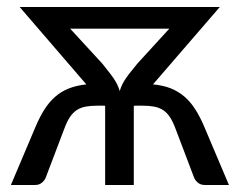

<svg xmlns="http://www.w3.org/2000/svg" viewBox="-20 -526 682 546"><path d="M271 -345Q280.5 -333 288.2 -323.2Q296 -313.5 302.2 -304.5Q308.5 -295.5 313 -286.5Q317.5 -277.5 320.5 -267Q323.5 -277.5 328 -286.5Q332.5 -295.5 338.8 -304.5Q345 -313.5 353 -323.2Q361 -333 370.5 -345L461.5 -444.5H179.5ZM631 0H562Q551 0 543.5 -6Q536 -12 532.5 -19.5L479.5 -159Q472 -179.5 463.5 -192.5Q455 -205.5 444 -212.8Q433 -220 418.5 -222.8Q404 -225.5 384.5 -225.5H363L362.5 -225H360.5V0H279V-225H278L277.5 -225.5H258Q238 -225.5 223.5 -222.8Q209 -220 198 -212.8Q187 -205.5 178.5 -192.5Q170 -179.5 162.5 -159L109.5 -19.5Q106 -12 98.5 -6Q91 0 80.5 0H11L81.5 -166.5Q93 -193.5 106.2 -214.5Q119.5 -235.5 136.5 -250.5Q153.5 -265.5 175.2 -274.2Q197 -283 225.5 -286L36 -506H605L415 -286Q443.5 -283.5 465.5 -274.8Q487.5 -266 504.8 -251Q522 -236 535.5 -214.8Q549 -193.5 560.5 -166.5Z"/></svg>

Font: Lato
Style: Regular
Weight: 400
Designer: Lukasz Dziedzic with Adam Twardoch and Botio Nikoltchev
Foundry: tyPoland Lukasz Dziedzic
Version: Version 2.015; 2015-08-06; http://www.latofonts.com/